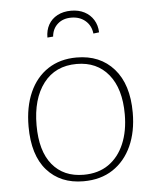

<svg xmlns="http://www.w3.org/2000/svg" viewBox="-53 -779 680 832"><g transform="rotate(-5 287.0 -363.5)"><path d="M293 -530Q395 -530 455 -462Q515 -394 515 -271Q515 -188 486.5 -125.5Q458 -63 405 -28Q352 7 277 7Q177 7 118.5 -59Q60 -125 60 -250Q60 -335 88 -398Q116 -461 168.5 -495.5Q221 -530 293 -530ZM291 -502Q198 -502 146.5 -434.5Q95 -367 95 -252Q95 -140 144 -80.5Q193 -21 280 -21Q344 -21 388.5 -52Q433 -83 456.5 -138.5Q480 -194 480 -267Q480 -378 429.5 -440Q379 -502 291 -502ZM287 -734Q320 -734 345 -721Q370 -708 384.5 -684.5Q399 -661 400 -630L375 -627Q371 -662 346.5 -683Q322 -704 285 -704Q249 -704 226 -683.5Q203 -663 200 -629L175 -627Q175 -659 188.5 -683Q202 -707 227.5 -720.5Q253 -734 287 -734Z"/></g></svg>

Font: Bitter Thin ExtraLight
Style: Regular
Weight: 250
Version: Version 2.002